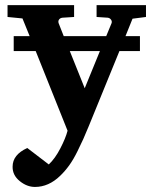

<svg xmlns="http://www.w3.org/2000/svg" viewBox="-20 -508 605 759"><path d="M557.1 -440.9 503.9 -434.1 476.1 -365.2H533.2V-306.2H452.1L331.1 -9.8Q316.4 25.9 309.3 41.5Q302.2 57.1 286.4 89.6Q270.5 122.1 253.7 145.5Q236.8 168.9 217.8 187Q172.4 231 118.2 231Q86.4 231 57.9 207.8Q29.3 184.6 29.8 150.9Q29.8 103.5 87.9 77.1L172.9 142.1Q197.8 118.7 218.5 78.6Q239.3 38.6 247.1 8.8L121.1 -306.2H34.2V-365.2H97.2L68.8 -435.1L9.8 -440.9V-487.8H272.9V-440.9L227.1 -438Q217.8 -437 213.4 -430.7Q209 -424.3 211.9 -416L231.9 -365.2H399.9L420.9 -416Q423.8 -423.3 418.9 -430.2Q414.1 -437 405.8 -438L361.8 -440.9V-487.8H557.1ZM255.9 -306.2 314.9 -159.2 375 -306.2Z"/></svg>

Font: Veleka
Style: Bold
Weight: 700
Designer: Stefan Peev, Context Ltd, 2016; SIL International, 1997-2014.
Foundry: Stefan Peev, Context Ltd, 2016
Version: Version 1.000